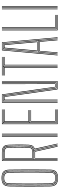

<svg xmlns="http://www.w3.org/2000/svg" viewBox="808 -1548 745 2402"><g transform="rotate(-90 1181.0 -347.5)"><path d="M154.2 4.5Q99.2 4.5 75 -18.1Q50.8 -40.8 50 -92.8Q49 -169.5 48.5 -232.2Q48 -295 48 -352.6Q48 -410.2 48.5 -470.5Q49 -530.8 50 -602.5Q50.8 -655 75 -677.8Q99.2 -700.5 154.2 -700.5Q209.5 -700.5 233.8 -677.8Q258 -655 258.8 -602.2Q259.5 -544.5 260 -485.5Q260.5 -426.5 260.6 -364Q260.8 -301.5 260.2 -234.2Q259.8 -167 258.8 -92.8Q258 -40.8 233.8 -18.1Q209.5 4.5 154.2 4.5ZM154.2 -2Q207 -2 228.9 -23.6Q250.8 -45.2 251.2 -92.8Q252.5 -177 253 -241Q253.5 -305 253.5 -360.5Q253.5 -416 252.9 -473.6Q252.2 -531.2 251.2 -602.5Q250.8 -649.8 229.1 -671.9Q207.5 -694 154.2 -694Q104.2 -694 81.1 -673.2Q58 -652.5 57.2 -602.2Q56.5 -544.8 56 -485.8Q55.5 -426.8 55.5 -364.5Q55.5 -302.2 55.9 -234.8Q56.2 -167.2 57.2 -92.8Q58 -42.2 81.6 -22.1Q105.2 -2 154.2 -2ZM154.2 -8.2Q106.8 -8.2 86 -27.9Q65.2 -47.5 64.8 -92.8Q63.8 -174.2 63.1 -237.9Q62.5 -301.5 62.5 -357.9Q62.5 -414.2 63.1 -472.9Q63.8 -531.5 64.8 -602.5Q65.2 -648 86 -667.9Q106.8 -687.8 154.2 -687.8Q201 -687.8 222.2 -668.2Q243.5 -648.8 244 -602.5Q245 -531.5 245.5 -470.8Q246 -410 246 -351.8Q246 -293.5 245.5 -230.8Q245 -168 244 -92.8Q243.5 -46.5 222.2 -27.4Q201 -8.2 154.2 -8.2ZM154.2 -14.8Q197.5 -14.8 216.9 -32.9Q236.2 -51 236.8 -92.8Q237.8 -160.5 238.2 -225.1Q238.8 -289.8 238.8 -352.6Q238.8 -415.5 238.2 -477.6Q237.8 -539.8 236.8 -602.2Q236.2 -647 215.6 -664.1Q195 -681.2 154.2 -681.2Q111 -681.2 91.8 -663Q72.5 -644.8 72 -602.5Q70.8 -511.5 70.2 -432.6Q69.8 -353.8 70.2 -272.4Q70.8 -191 72 -92.8Q72.5 -51 91.8 -32.9Q111 -14.8 154.2 -14.8ZM154.2 -21Q114.8 -21 97.4 -37.6Q80 -54.2 79.5 -91.5Q78.5 -167.2 77.9 -230.5Q77.2 -293.8 77.2 -352.2Q77.2 -410.8 77.8 -471.2Q78.2 -531.8 79.2 -602.2Q79.8 -641.2 97.4 -658.1Q115 -675 154.2 -675Q194.2 -675 211.5 -658.1Q228.8 -641.2 229.2 -602.2Q230.5 -524.8 231 -464.9Q231.5 -405 231.5 -350.2Q231.5 -295.5 231 -234.4Q230.5 -173.2 229.2 -92.8Q228.8 -58 213.1 -39.5Q197.5 -21 154.2 -21ZM154.2 -27.5Q191.5 -27.5 206.5 -43.5Q221.5 -59.5 222 -93.8Q223.5 -191.8 223.9 -272.8Q224.2 -353.8 223.9 -432.4Q223.5 -511 222 -601.5Q221.5 -637.5 205.8 -653Q190 -668.5 154.2 -668.5Q118 -668.5 102.6 -652.9Q87.2 -637.2 86.8 -601.5Q85.8 -525.2 85.1 -466.8Q84.5 -408.2 84.5 -354.1Q84.5 -300 85.1 -238.1Q85.8 -176.2 86.8 -93.5Q87.2 -60.2 101.8 -43.9Q116.2 -27.5 154.2 -27.5Z M368.8 0V-696H476.2Q506.2 -696 526.8 -688.8Q547.2 -681.5 558.2 -663.6Q569.2 -645.8 570.2 -613.5Q571.5 -571.8 572.1 -529.5Q572.8 -487.2 572.5 -445.8Q572.2 -404.2 570.5 -364.5Q569.2 -331.5 557.6 -313Q546 -294.5 520.5 -286.8L585 0H577.5L511.8 -291.2Q538.5 -297.5 550.1 -314.8Q561.8 -332 563 -364.2Q564.8 -405 565.2 -445.2Q565.8 -485.5 565.2 -527.4Q564.8 -569.2 563 -614.5Q562 -642.5 552.1 -658.9Q542.2 -675.2 523.4 -682.4Q504.5 -689.5 476.2 -689.5H376V0ZM398 0V-288.2H475Q479.2 -288.2 483.1 -288.4Q487 -288.5 490 -288.8L554.8 0H547.2L484.2 -282Q482 -282 479.6 -282Q477.2 -282 475 -282H405.2V0ZM383.5 0V-683.2H476.2Q512.2 -683.2 533.4 -669.4Q554.5 -655.5 555.8 -613.2Q557.8 -546.2 558.1 -483.6Q558.5 -421 555.8 -365Q554.2 -332.5 541.9 -316.6Q529.5 -300.8 503 -296.5L569.8 0H562.2L495.8 -295.5Q491 -295.2 486.1 -295Q481.2 -294.8 475.5 -294.8H390.8V0ZM390.8 -301H475.5Q509 -301 527.9 -314.2Q546.8 -327.5 548.5 -365.2Q551.2 -424.5 551.1 -485.6Q551 -546.8 548.2 -613.2Q546.8 -650.5 528.2 -663.6Q509.8 -676.8 476.2 -676.8H390.8ZM398 -307.5V-670.5H476.2Q510.2 -670.5 525.4 -657.2Q540.5 -644 541 -612.5Q542.2 -555.8 542.9 -490.8Q543.5 -425.8 541.2 -366Q540 -330.5 522.4 -319Q504.8 -307.5 475.5 -307.5ZM405.2 -314H475.5Q502.8 -314 517.6 -324.8Q532.5 -335.5 533.8 -366Q536.5 -427.2 536 -488.2Q535.5 -549.2 533.8 -612.5Q533 -643.5 517.8 -653.8Q502.5 -664 476.2 -664H405.2Z M701.2 0V-696H708.5V0ZM672 0V-696H679.2V0ZM686.8 0V-696H694V0Z M828.5 0V-696H1013V-689.5H835.8V-6.5H1013V0ZM857.8 -25.5V-338.5H1004.2V-332H865V-32H1013V-25.5ZM843.2 -12.8V-683.2H1013V-676.8H850.5V-351.2H1004.2V-345H850.5V-19.2H1013V-12.8ZM857.8 -357.8V-670.5H1013V-664H865V-364H1004.2V-357.8Z M1098 0V-696H1200.2L1240.8 -414.2L1295 -31.8H1330.8L1330.2 -416.8V-696H1337.5V-416.8L1338 -25.5H1289L1194 -689.8H1105.2V0ZM1112.8 0V-296.5L1112.5 -683.2H1187.8L1282.8 -19H1345L1344.8 -416.8V-696H1352.2V-416.8V-12.8H1276.2L1181.2 -677H1119.8L1120 -296.5V0ZM1127.2 0V-296.5L1127 -670.5H1175L1270 -6.2H1359.5V-696H1366.8V0H1263.5L1220.5 -299.2L1169 -664.2H1134.2L1134.5 -296.5L1134.8 0Z M1549.2 0V-676.8H1436.8V-683.2H1669V-676.8H1556.5V0ZM1534.5 0V-664H1436.8V-670.5H1542V0ZM1564 0V-670.5H1669V-664H1571.2V0ZM1436.8 -689.5V-696H1669V-689.5Z M1688.5 0 1751.8 -696H1851.5L1914.8 0H1907.5L1845.2 -689.8H1758.2L1696 0ZM1717.8 0 1738.8 -231.5H1864.5L1885.5 0H1878.2L1858.2 -225.2H1745L1725 0ZM1703.2 0 1765.2 -683.2H1838L1900.2 0H1892.8L1871 -237.5H1732.2L1710.5 0ZM1732.2 -244H1870.2L1852.8 -440.5L1831.8 -677H1771.8L1750.2 -440.5ZM1740.5 -250.8 1757.8 -440.5 1778 -670.5H1825.2L1845.8 -440.5L1862.8 -250.8ZM1748.8 -257H1854.5L1838.2 -440.5L1818.2 -664.2H1785.2L1765.2 -440.5Z M2002.2 0V-696H2009.5V-6.5H2194.8V0ZM2017 -12.8V-696H2024.2V-19.2H2194.8V-12.8ZM2031.5 -25.5V-696H2038.8V-32H2194.8V-25.5Z M2295 0V-696H2302.2V0ZM2265.8 0V-696H2273V0ZM2280.5 0V-696H2287.8V0Z"/></g></svg>

Font: Big Shoulders Inline Text SC Thin
Style: Regular
Weight: 100
Designer: Patric King
Foundry: XO Type Co
Version: Version 2.002